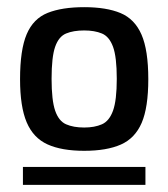

<svg xmlns="http://www.w3.org/2000/svg" viewBox="-20 -777 470 536"><path d="M44 -261V-311H386V-261ZM124 -557Q124 -497 134 -468Q144 -439 164.5 -430Q185 -421 215 -421Q244 -421 264.5 -430Q285 -439 295.5 -468Q306 -497 306 -557Q306 -618 295.5 -646.5Q285 -675 264.5 -683.5Q244 -692 215 -692Q185 -692 164.5 -683.5Q144 -675 134 -646.5Q124 -618 124 -557ZM36 -556Q36 -638 54.5 -681.5Q73 -725 113 -741Q153 -757 215 -757Q277 -757 316.5 -740.5Q356 -724 375 -680.5Q394 -637 394 -556Q394 -477 375.5 -434Q357 -391 317.5 -373.5Q278 -356 215 -356Q152 -356 112.5 -374Q73 -392 54.5 -435.5Q36 -479 36 -556Z"/></svg>

Font: Exo Thin Medium
Style: Regular
Weight: 500
Version: Version 2.000